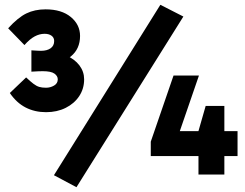

<svg xmlns="http://www.w3.org/2000/svg" viewBox="-20 -728 1023 801"><path d="M172 -260Q125 -260 87 -279.5Q49 -299 21 -340L89 -405Q107 -388 119.5 -378.5Q132 -369 143.5 -365.5Q155 -362 172 -362Q190 -362 205.5 -371Q221 -380 221 -397Q221 -411 207 -421Q193 -431 158 -431Q149 -431 137.5 -430.5Q126 -430 111 -429V-518Q129 -517 136.5 -516.5Q144 -516 151 -516Q176 -516 191 -526.5Q206 -537 206 -557Q206 -571 195 -579Q184 -587 166 -587Q145 -587 124.5 -576Q104 -565 82 -540L14 -610Q55 -655 90 -672Q125 -689 170 -689Q237 -689 275.5 -657Q314 -625 314 -578Q314 -524 275.5 -492.5Q237 -461 162 -461L172 -512Q221 -512 256.5 -496.5Q292 -481 311.5 -455Q331 -429 331 -397Q331 -358 310.5 -327Q290 -296 254 -278Q218 -260 172 -260ZM299 53 205 3 649 -708 745 -659ZM916 -286V0H808V-144L805 -171L838 -286ZM609 -77V-137L704 -413H810L714 -134L709 -181H971V-77Z"/></svg>

Font: Gabarito
Style: Bold
Weight: 700
Designer: Leandro Assis / Alvaro Franca / Felipe Casaprima
Foundry: Naipe Foundry
Version: Version 1.000